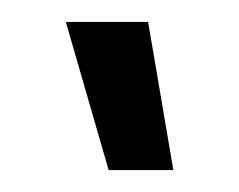

<svg xmlns="http://www.w3.org/2000/svg" viewBox="-20 -759 218 175"><path d="M138 -604H79L40 -739H115Z"/></svg>

Font: Kulim Park
Style: Bold
Weight: 700
Designer: Noponies / Dale Sattler
Foundry: Noponies
Version: Version 1.000; ttfautohint (v1.8.3)